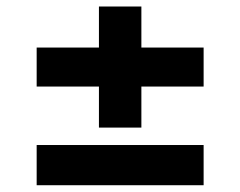

<svg xmlns="http://www.w3.org/2000/svg" viewBox="-20 -582 720 575"><path d="M89.8 -439.6V-322.8H276.3V-199.9H403.4V-322.8H589.8V-439.6H403.4V-562.5H276.3V-439.6ZM589.8 -27.3V-147.7H89.8V-27.3Z"/></svg>

Font: Inter-Hewn
Style: Bold
Weight: 700
Designer: Rasmus Andersson
Foundry: rsms
Version: Version 3.012;git-f93a4a705